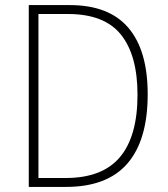

<svg xmlns="http://www.w3.org/2000/svg" viewBox="-20 -734 659 754"><path d="M560 -364Q560 -184 480.5 -92Q401 0 239 0H93V-714H254Q408 -714 484 -625Q560 -536 560 -364ZM520 -362Q520 -517 455 -598Q390 -679 247 -679H131V-35H238Q382 -35 451 -117Q520 -199 520 -362Z"/></svg>

Font: Noto Sans Hebrew SemiCondensed ExtraLight
Style: Regular
Weight: 200
Width: 4
Designer: Monotype Design Team
Foundry: Monotype Imaging Inc.
Version: Version 2.004; ttfautohint (v1.8.4.7-5d5b)